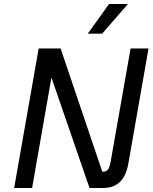

<svg xmlns="http://www.w3.org/2000/svg" viewBox="-20 -943 765 963"><path d="M725 -700 624 -124Q613 -61 581.5 -30.5Q550 0 496 0H429L238 -554L141 0H51L174 -700H284L493 -82H499Q514 -82 522.5 -94Q531 -106 536 -138L635 -700ZM527 -923H622L492 -774H420Z"/></svg>

Font: KoHo Medium
Style: Italic
Weight: 500
Italic angle: -10°
Designer: Cadson Demak & Katatrad Team
Foundry: Cadson Demak Co.,Ltd.
Version: Version 1.000